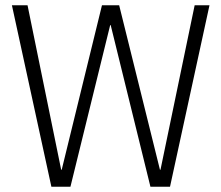

<svg xmlns="http://www.w3.org/2000/svg" viewBox="-20 -705 836 725"><path d="M584 -64H586L715 -685H771L622 0H548L398 -610H396L246 0H174L25 -685H84L211 -64H213L365 -685H430Z"/></svg>

Font: Jldddboxgfspflltxgxzjzlszac
Style: Regular
Weight: 300
Designer: Carrois Corporate & Edenspiekermann
Foundry: Carrois Corporate GbR & Edenspiekermann AG
Version: Version 2.001